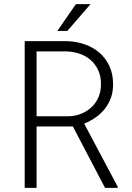

<svg xmlns="http://www.w3.org/2000/svg" viewBox="-20 -910 640 930"><path d="M333 -297.4H157.2V0H99.6V-710.9H300.3Q347.2 -710 388.7 -695.8Q430.2 -681.6 461.2 -655Q492.2 -628.4 510 -589.8Q527.8 -551.3 527.8 -501.5Q527.8 -465.8 517.3 -436.5Q506.8 -407.2 488.3 -383.5Q469.7 -359.9 444.1 -341.8Q418.5 -323.7 387.7 -311L549.8 -6.3V0H488.8ZM157.2 -346.7H312Q345.2 -347.7 374 -359.4Q402.8 -371.1 424.1 -391.4Q445.3 -411.6 457.3 -439.9Q469.2 -468.3 469.2 -502Q469.2 -539.6 456.1 -568.8Q442.9 -598.1 420.2 -618.4Q397.5 -638.7 366.5 -649.4Q335.4 -660.2 299.8 -661.1H157.2ZM347.7 -890.1H418.5L306.2 -760.3H257.8Z"/></svg>

Font: Roboto Mono Light
Style: Regular
Weight: 300
Designer: Google
Version: Version 2.000985; 2015; ttfautohint (v1.3)